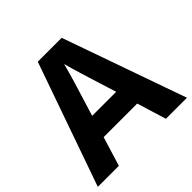

<svg xmlns="http://www.w3.org/2000/svg" viewBox="-181 -884 1051 1051"><g transform="rotate(-45 345.0 -358.5)"><path d="M527 0 475 -170H215L163 0H0L252 -717H437L690 0ZM387 -463Q382 -480 374 -506Q366 -532 358 -559Q350 -586 345 -606Q340 -586 331.5 -556.5Q323 -527 315.5 -500.5Q308 -474 304 -463L253 -297H439Z"/></g></svg>

Font: Noto Sans Armenian
Style: Bold
Weight: 700
Version: Version 2.007